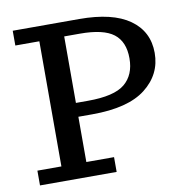

<svg xmlns="http://www.w3.org/2000/svg" viewBox="-76 -745 805 819"><g transform="rotate(-10 326.0 -335.0)"><path d="M312 -608H244V-320H296Q410 -320 456 -358Q502 -396 502 -468Q502 -540 458 -574Q414 -608 312 -608ZM32 -606V-670H320Q464 -670 538 -617.5Q612 -565 612 -472Q612 -379 536 -319.5Q460 -260 304 -260H244V-64H364V0H32V-64H136V-606Z"/></g></svg>

Font: Source Serif 4 Caption
Style: Regular
Weight: 400
Designer: Frank Grießhammer
Foundry: Adobe Systems Incorporated
Version: Version 4.004;hotconv 1.0.117;makeotfexe 2.5.65602